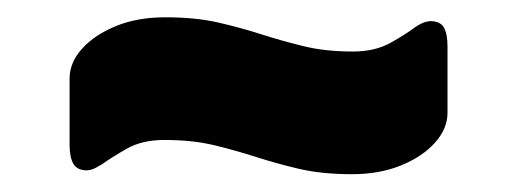

<svg xmlns="http://www.w3.org/2000/svg" viewBox="-20 -410 594 221"><path d="M80.3 -213.9Q68.9 -213.9 64.5 -221.4Q60.1 -228.9 60.1 -243.4V-319.5Q60.1 -338.1 74.6 -354.1Q89 -370 113.7 -380.1Q138.4 -390.1 170.1 -390.1Q205.3 -390.1 231.6 -384Q257.9 -377.9 281.1 -370.4Q304.3 -363 329.2 -356.9Q354.1 -350.7 386.1 -350.7Q412.1 -350.7 430.4 -361.2Q448.7 -371.6 457.6 -378.6Q461.6 -381.2 465.6 -383.2Q469.5 -385.1 475 -385.7Q486.7 -385.7 490.9 -378.4Q495.1 -371.1 495.1 -356.2V-280.1Q495.1 -261.9 480.7 -245.8Q466.2 -229.6 441.6 -219.6Q416.9 -209.5 385.1 -209.5Q350.7 -209.5 324.4 -215.6Q298.1 -221.8 275.1 -229.2Q252.1 -236.6 226.8 -242.8Q201.5 -248.9 169.1 -248.9Q143.1 -248.9 125.1 -238.4Q107.1 -228 97.6 -221Q93.6 -218.8 89.7 -216.6Q85.8 -214.5 80.3 -213.9Z"/></svg>

Font: Rubik Light
Style: Regular
Weight: 300
Designer: Hubert and Fischer
Foundry: Hubert and Fischer
Version: Version 2.300;gftools[0.9.30]